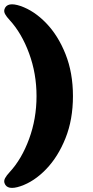

<svg xmlns="http://www.w3.org/2000/svg" viewBox="-20 -761 442 912"><path d="M326.5 -304.5Q326.5 -193 291.2 -104.8Q256 -16.5 199.2 42.5Q142.5 101.5 77.5 123.5Q14 145 1.5 109Q-2.5 98 4.2 85.2Q11 72.5 25.5 57Q83 -5 118.2 -101Q153.5 -197 153.5 -304.5Q153.5 -411.5 118.2 -507.5Q83 -603.5 25.5 -666Q11 -681.5 4.2 -694Q-2.5 -706.5 1.5 -718Q14 -754 77.5 -732.5Q142.5 -710 199.2 -651.2Q256 -592.5 291.2 -504Q326.5 -415.5 326.5 -304.5Z"/></svg>

Font: Fraunces 9pt S100 Black
Style: Regular
Weight: 900
Version: Version 1.000; ttfautohint (v1.8.3)